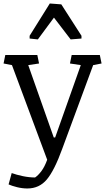

<svg xmlns="http://www.w3.org/2000/svg" viewBox="-25 -840 593 1083"><path d="M379.4 -529.8H538.1L547.9 -481.9L500.5 -472.7L326.2 -1Q282.2 120.6 239.5 171.9Q196.8 223.1 129.4 223.1Q100.6 223.1 71.3 215.8Q42 208.5 23.4 200.2L41 136.2Q67.9 146 104 153.6Q140.1 161.1 172.9 161.1Q191.4 148.4 209.2 124.3Q227.1 100.1 241.2 61L42.5 -472.7L-4.9 -481.9L4.9 -529.8H185.5L195.3 -481.9L134.3 -472.7L278.3 -64.5H286.1L430.7 -472.7L369.6 -481.9ZM434.6 -622.6 373.5 -617.7 279.3 -740.7 188.5 -617.7 142.1 -622.6V-638.2L255.9 -820.3L320.8 -815.4L434.6 -638.2Z"/></svg>

Font: Noticia Text
Style: Regular
Weight: 400
Designer: JM Sole
Foundry: JM Sole
Version: Version 1.003